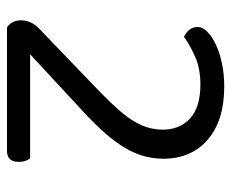

<svg xmlns="http://www.w3.org/2000/svg" viewBox="-76 -584 660 548"><g transform="rotate(90 254.0 -310.0)"><path d="M227 -620Q324 -620 378.5 -573Q433 -526 433 -446Q433 -419 426 -392.5Q419 -366 403 -338.5Q387 -311 361 -281Q335 -251 298 -217L135 -66H432Q436 -61 439 -53Q442 -45 442 -34Q442 0 411 0H58Q38 -14 38 -40Q38 -69 62 -92L242 -265Q272 -294 293 -318Q314 -342 326.5 -363Q339 -384 344.5 -404Q350 -424 350 -445Q350 -493 318 -522.5Q286 -552 221 -552Q176 -552 142 -537Q108 -522 85 -505Q74 -510 65.5 -520Q57 -530 57 -545Q57 -558 70.5 -571.5Q84 -585 107 -596Q130 -607 161 -613.5Q192 -620 227 -620Z"/></g></svg>

Font: Baloo 2 Latin
Style: Regular
Weight: 400
Designer: Sarang Kulkarni and Ek Type
Foundry: Ek Type
Version: Version 1.001